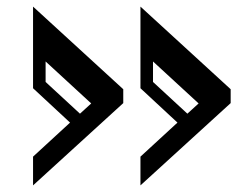

<svg xmlns="http://www.w3.org/2000/svg" viewBox="-20 -569 718 581"><path d="M353 -299V-257L80 -8V-95L192 -198L80 -302V-549ZM118 -321 222 -225 256 -256 118 -383ZM678 -299V-257L405 -8V-95L517 -198L405 -302V-549ZM443 -321 547 -225 581 -256 443 -383Z"/></svg>

Font: Diplomata
Style: Regular
Weight: 400
Width: 7
Designer: Eduardo Rodriguez Tunni
Foundry: Eduardo Rodriguez Tunni
Version: Version 1.001